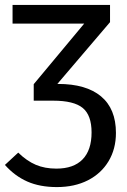

<svg xmlns="http://www.w3.org/2000/svg" viewBox="-20 -547 516 780"><path d="M451 -7Q451 58 421 108Q391 158 337 185.5Q283 213 211 213Q142 213 91 190.5Q40 168 0 123L54 73Q89 107 125.5 122.5Q162 138 209 138Q279 138 315.5 100.5Q352 63 352 -9Q352 -79 316 -108.5Q280 -138 196 -138H117V-205L322 -451H31V-527H427V-457L213 -206H216Q330 -206 390.5 -155.5Q451 -105 451 -7Z"/></svg>

Font: Fira GO
Style: Regular
Weight: 400
Designer: Carrois Corporate
Foundry: Carrois Corporate GbR
Version: Version 0.300